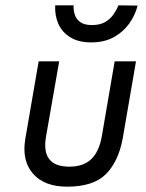

<svg xmlns="http://www.w3.org/2000/svg" viewBox="-20 -690 549 720"><path d="M187 -670H256Q255 -654 260 -636.5Q265 -619 280.5 -607.5Q296 -596 325 -596Q355 -596 374.5 -607.5Q394 -619 406 -636.5Q418 -654 424 -670L496 -669Q487 -633 464.5 -601.5Q442 -570 406.5 -550.5Q371 -531 322 -531Q274 -531 243 -550.5Q212 -570 198.5 -601.5Q185 -633 187 -670ZM232 10Q146 10 103.5 -39Q61 -88 75 -170L125 -460H202L153 -180Q132 -65 240 -65Q293 -65 322.5 -93.5Q352 -122 362 -180L410 -460H490L440 -170Q424 -84 377 -37Q330 10 232 10Z"/></svg>

Font: Von Book
Style: Italic
Weight: 400
Version: Version 4.000; ttfautohint (v1.8.4.7-5d5b)